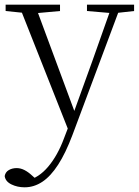

<svg xmlns="http://www.w3.org/2000/svg" viewBox="-32 -528 592 819"><path d="M73 271Q42 271 16.5 258.5Q-9 246 -12 223Q-9 206 5.5 197.5Q20 189 39 189Q56 189 72.5 197.5Q89 206 105 221L133 246L103 259L83 242Q133 231 173.5 183Q214 135 241 62L269 -11L272 -19L362 -268L447 -508H485L277 48Q248 125 216 174.5Q184 224 148.5 247.5Q113 271 73 271ZM266 43 48 -508H117L289 -44L295 -30ZM-8 -481V-508H224V-481L114 -471H90ZM339 -481V-508H540V-481L459 -472H445Z"/></svg>

Font: Noto Serif SC ExtraLight
Style: Regular
Weight: 200
Designer: Ryoko NISHIZUKA 西塚涼子 (kana & ideographs); Frank Grießhammer (Latin, Greek & Cyrillic); Wenlong ZHANG 张文龙 (bopomofo); San
Foundry: Adobe
Version: Version 2.002-H1;hotconv 1.1.0;makeotfexe 2.6.0